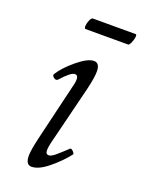

<svg xmlns="http://www.w3.org/2000/svg" viewBox="-114 -613 511 682"><g transform="rotate(20 141.0 -271.5)"><path d="M105 -512.2Q100.6 -513.7 101.1 -523.4Q101.6 -533.2 106.7 -544.7Q111.8 -556.2 117.2 -556.2H279.8Q283.2 -554.7 282 -544.9Q280.8 -535.2 275.6 -523.7Q270.5 -512.2 266.1 -512.2ZM91.8 13.2Q69.8 13.2 69.8 -21Q69.8 -41 81.1 -89.8L132.8 -307.1Q144 -349.1 125 -349.1Q109.9 -349.1 75.2 -310.1Q68.8 -303.7 59.8 -310.5Q50.8 -317.4 55.2 -324.2Q73.2 -353 111.3 -384.5Q149.4 -416 172.9 -416Q194.8 -416 194.8 -383.8Q194.8 -361.3 184.1 -315.9L133.8 -112.8Q128.4 -92.8 126 -79.8Q123.5 -66.9 124 -59.3Q124.5 -51.8 127.4 -48.8Q130.4 -45.9 136.2 -45.9Q144 -45.9 158 -57.1Q171.9 -68.4 199.2 -94.2Q203.1 -97.2 210.9 -89.4Q218.8 -81.5 215.8 -78.1Q190.9 -45.9 154.8 -16.4Q118.7 13.2 91.8 13.2Z"/></g></svg>

Font: Junicode SmCond Light
Style: Italic
Weight: 300
Width: 4
Italic angle: -11°
Designer: Peter S. Baker
Version: Version 2.206